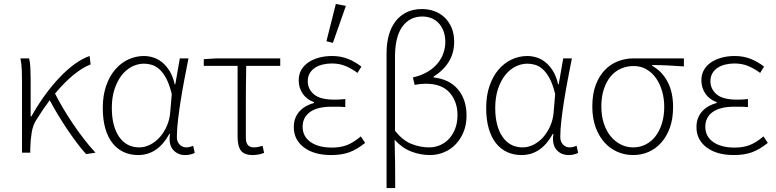

<svg xmlns="http://www.w3.org/2000/svg" viewBox="-20 -777 3947 977"><path d="M418 7Q395 -18 370 -51.5Q345 -85 320.5 -121.5Q296 -158 273.5 -195.5Q251 -233 233 -267Q199 -222 168 -172Q148 -143 141.5 -104Q135 -65 134 -23V0H92V-358Q92 -387 91 -419Q90 -451 84 -480H128Q133 -463 134.5 -433Q136 -403 136 -372V-185H140Q170 -239 206 -289Q242 -339 281 -380.5Q320 -422 360 -451Q400 -480 436 -492L441 -449Q399 -433 353.5 -395.5Q308 -358 260 -301Q278 -265 301.5 -225.5Q325 -186 352 -146Q379 -106 408 -68.5Q437 -31 466 0Z M683 12Q643 12 610 -3Q577 -18 553 -48Q529 -78 516 -123Q503 -168 503 -228Q503 -291 520 -340Q537 -389 566 -423Q595 -457 633 -474.5Q671 -492 712 -492Q736 -492 760 -484.5Q784 -477 805 -460Q826 -443 843 -415.5Q860 -388 869 -348H872L895 -480H939Q929 -429 918.5 -374Q908 -319 899.5 -265.5Q891 -212 885.5 -164Q880 -116 880 -80Q880 -56 894 -41.5Q908 -27 928 -27Q937 -27 946 -29.5Q955 -32 963 -35L971 1Q963 5 951 8.5Q939 12 922 12Q884 12 860.5 -15Q837 -42 845 -96H842Q783 12 683 12ZM689 -27Q717 -27 744.5 -41Q772 -55 793.5 -79.5Q815 -104 829 -136Q843 -168 846 -204L854 -298Q842 -348 825.5 -378.5Q809 -409 790 -425.5Q771 -442 751 -447.5Q731 -453 713 -453Q681 -453 651.5 -438Q622 -423 599.5 -394.5Q577 -366 563 -324Q549 -282 549 -228Q549 -135 586 -81Q623 -27 689 -27Z M1266 12Q1223 12 1206 -10.5Q1189 -33 1189 -82V-442H1017V-476L1084 -480H1406V-442H1233Q1231 -348 1231 -257.5Q1231 -167 1231 -76Q1231 -27 1272 -27Q1283 -27 1294.5 -29.5Q1306 -32 1316 -35L1324 1Q1314 5 1298.5 8.5Q1283 12 1266 12Z M1665 12Q1578 12 1526.5 -27Q1475 -66 1475 -130Q1475 -157 1483.5 -177.5Q1492 -198 1506.5 -213Q1521 -228 1539.5 -238Q1558 -248 1578 -253V-257Q1540 -271 1520 -301Q1500 -331 1500 -368Q1500 -399 1513.5 -422Q1527 -445 1550.5 -460.5Q1574 -476 1604.5 -484Q1635 -492 1670 -492Q1714 -492 1750.5 -477.5Q1787 -463 1819 -438L1799 -406Q1768 -429 1737 -441.5Q1706 -454 1669 -454Q1644 -454 1621.5 -448.5Q1599 -443 1582.5 -432Q1566 -421 1556 -404Q1546 -387 1546 -364Q1546 -324 1577.5 -297Q1609 -270 1681 -270Q1695 -270 1706.5 -270.5Q1718 -271 1737 -273V-232Q1716 -234 1700 -234Q1684 -234 1667 -234Q1595 -234 1557.5 -207Q1520 -180 1520 -132Q1520 -83 1560 -54.5Q1600 -26 1670 -26Q1712 -26 1745 -38.5Q1778 -51 1816 -83L1838 -50Q1796 -16 1757 -2Q1718 12 1665 12ZM1641 -567 1689 -757 1740 -747 1674 -559Z M1947 180V-506Q1947 -555 1958 -596Q1969 -637 1991.5 -667Q2014 -697 2048 -714Q2082 -731 2128 -731Q2160 -731 2189.5 -720.5Q2219 -710 2241.5 -689Q2264 -668 2277.5 -637Q2291 -606 2291 -564Q2291 -507 2263.5 -462.5Q2236 -418 2186 -387V-383Q2267 -374 2310.5 -322Q2354 -270 2354 -189Q2354 -143 2339 -106Q2324 -69 2298.5 -42.5Q2273 -16 2239 -2Q2205 12 2168 12Q2119 12 2072.5 -6Q2026 -24 1988 -66Q1990 -3 1990.5 56.5Q1991 116 1991 180ZM2163 -27Q2193 -27 2219.5 -38.5Q2246 -50 2265.5 -71.5Q2285 -93 2296.5 -123Q2308 -153 2308 -191Q2308 -260 2268 -305.5Q2228 -351 2146 -351Q2118 -351 2090 -345L2081 -383Q2125 -393 2156.5 -412Q2188 -431 2208 -456Q2228 -481 2237 -508.5Q2246 -536 2246 -562Q2246 -595 2236.5 -619.5Q2227 -644 2211 -660.5Q2195 -677 2174 -685Q2153 -693 2129 -693Q2066 -693 2028.5 -643Q1991 -593 1990 -493V-112Q2029 -62 2074 -44.5Q2119 -27 2163 -27Z M2634 12Q2594 12 2561 -3Q2528 -18 2504 -48Q2480 -78 2467 -123Q2454 -168 2454 -228Q2454 -291 2471 -340Q2488 -389 2517 -423Q2546 -457 2584 -474.5Q2622 -492 2663 -492Q2687 -492 2711 -484.5Q2735 -477 2756 -460Q2777 -443 2794 -415.5Q2811 -388 2820 -348H2823L2846 -480H2890Q2880 -429 2869.5 -374Q2859 -319 2850.5 -265.5Q2842 -212 2836.5 -164Q2831 -116 2831 -80Q2831 -56 2845 -41.5Q2859 -27 2879 -27Q2888 -27 2897 -29.5Q2906 -32 2914 -35L2922 1Q2914 5 2902 8.5Q2890 12 2873 12Q2835 12 2811.5 -15Q2788 -42 2796 -96H2793Q2734 12 2634 12ZM2640 -27Q2668 -27 2695.5 -41Q2723 -55 2744.5 -79.5Q2766 -104 2780 -136Q2794 -168 2797 -204L2805 -298Q2793 -348 2776.5 -378.5Q2760 -409 2741 -425.5Q2722 -442 2702 -447.5Q2682 -453 2664 -453Q2632 -453 2602.5 -438Q2573 -423 2550.5 -394.5Q2528 -366 2514 -324Q2500 -282 2500 -228Q2500 -135 2537 -81Q2574 -27 2640 -27Z M3202 12Q3160 12 3122.5 -4Q3085 -20 3056.5 -51.5Q3028 -83 3011 -129Q2994 -175 2994 -235Q2994 -299 3011.5 -345Q3029 -391 3058 -421Q3087 -451 3125 -465.5Q3163 -480 3204 -480H3460V-439Q3418 -442 3379.5 -444Q3341 -446 3299 -446V-442Q3349 -414 3377 -361Q3405 -308 3405 -232Q3405 -173 3389 -128Q3373 -83 3345 -51.5Q3317 -20 3280.5 -4Q3244 12 3202 12ZM3202 -27Q3236 -27 3265 -41.5Q3294 -56 3315 -83Q3336 -110 3348 -148.5Q3360 -187 3360 -234Q3360 -274 3349.5 -311.5Q3339 -349 3319 -378Q3299 -407 3270 -424Q3241 -441 3204 -441Q3170 -441 3140 -428Q3110 -415 3088 -389Q3066 -363 3053 -324.5Q3040 -286 3040 -235Q3040 -188 3052.5 -149.5Q3065 -111 3087 -84Q3109 -57 3138.5 -42Q3168 -27 3202 -27Z M3714 12Q3627 12 3575.5 -27Q3524 -66 3524 -130Q3524 -157 3532.5 -177.5Q3541 -198 3555.5 -213Q3570 -228 3588.5 -238Q3607 -248 3627 -253V-257Q3589 -271 3569 -301Q3549 -331 3549 -368Q3549 -399 3562.5 -422Q3576 -445 3599.5 -460.5Q3623 -476 3653.5 -484Q3684 -492 3719 -492Q3763 -492 3799.5 -477.5Q3836 -463 3868 -438L3848 -406Q3817 -429 3786 -441.5Q3755 -454 3718 -454Q3693 -454 3670.5 -448.5Q3648 -443 3631.5 -432Q3615 -421 3605 -404Q3595 -387 3595 -364Q3595 -324 3626.5 -297Q3658 -270 3730 -270Q3744 -270 3755.5 -270.5Q3767 -271 3786 -273V-232Q3765 -234 3749 -234Q3733 -234 3716 -234Q3644 -234 3606.5 -207Q3569 -180 3569 -132Q3569 -83 3609 -54.5Q3649 -26 3719 -26Q3761 -26 3794 -38.5Q3827 -51 3865 -83L3887 -50Q3845 -16 3806 -2Q3767 12 3714 12Z"/></svg>

Font: hySource Sans Pro Light
Style: Regular
Weight: 300
Designer: Paul D. Hunt
Foundry: Adobe Systems Incorporated
Version: Version 2.021;PS 2.000;hotconv 1.0.86;makeotf.lib2.5.63406